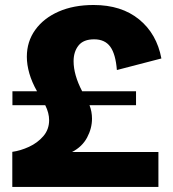

<svg xmlns="http://www.w3.org/2000/svg" viewBox="-20 -734 678 754"><path d="M28.3 0V-137.7Q60.5 -142.1 94 -157.5Q127.4 -172.9 150.1 -199.2Q172.9 -225.6 172.9 -262.2Q172.9 -290.5 157.7 -320.8H28.8V-375.5H125.5Q105 -411.6 95.2 -445.8Q85.4 -480 85.4 -511.2Q85.4 -570.8 118.4 -616.7Q151.4 -662.6 210.2 -688.5Q269 -714.4 347.7 -714.4Q457 -714.4 526.4 -657.7Q595.7 -601.1 613.8 -504.4L439 -459Q434.1 -521.5 413.1 -550.5Q392.1 -579.6 349.6 -579.6Q307.6 -579.6 288.3 -555.2Q269 -530.8 269 -493.7Q269 -439.9 302.7 -375.5H514.2V-320.8H331.5Q341.3 -295.9 341.3 -268.1Q341.3 -230 322 -193.8Q302.7 -157.7 263.2 -137.2H602.1V0Z"/></svg>

Font: Schibsted Grotesk ExtraBold
Style: Regular
Weight: 800
Designer: Bakken & Baeck AS, Henrik Kongsvoll
Foundry: Schibsted ASA
Version: Version 1.100; ttfautohint (v1.8.4.7-5d5b);gftools[0.9.25]